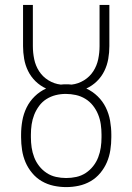

<svg xmlns="http://www.w3.org/2000/svg" viewBox="-20 -755 540 783"><path d="M250 8Q224 8 198.5 2.5Q173 -3 150.5 -16Q128 -29 111 -49.5Q94 -70 84 -93.5Q74 -117 70 -143Q66 -169 66 -195V-206Q66 -234 71 -262.5Q76 -291 88.5 -316.5Q101 -342 121.5 -362Q142 -382 168 -394Q144 -405 125 -423.5Q106 -442 94.5 -465.5Q83 -489 78.5 -515Q74 -541 74 -567V-735H114V-567Q114 -540 119.5 -513.5Q125 -487 139.5 -464.5Q154 -442 177.5 -427.5Q201 -413 228 -410Q234 -411 239.5 -411Q245 -411 250 -411Q255 -411 260.5 -411Q266 -411 272 -410Q299 -413 322.5 -427.5Q346 -442 360.5 -464.5Q375 -487 380.5 -513.5Q386 -540 386 -567V-735H426V-567Q426 -541 421.5 -515Q417 -489 405.5 -465.5Q394 -442 375 -423.5Q356 -405 332 -394Q358 -382 378.5 -362Q399 -342 411.5 -316.5Q424 -291 429 -262.5Q434 -234 434 -206V-195Q434 -169 430 -143Q426 -117 416 -93.5Q406 -70 389 -49.5Q372 -29 349.5 -16Q327 -3 301.5 2.5Q276 8 250 8ZM250 -29Q271 -29 291.5 -33.5Q312 -38 329.5 -49.5Q347 -61 360 -77.5Q373 -94 380.5 -113.5Q388 -133 391 -153.5Q394 -174 394 -195V-206Q394 -227 391 -248Q388 -269 380 -288.5Q372 -308 359 -324.5Q346 -341 328 -352Q310 -363 289.5 -367.5Q269 -372 248 -372Q227 -372 207 -367Q187 -362 169.5 -351Q152 -340 139.5 -323Q127 -306 119.5 -287Q112 -268 109 -247.5Q106 -227 106 -206V-195Q106 -174 109 -153.5Q112 -133 119.5 -113.5Q127 -94 140 -77.5Q153 -61 170.5 -49.5Q188 -38 208.5 -33.5Q229 -29 250 -29Z"/></svg>

Font: Iosevka Slab Extralight
Style: Regular
Weight: 200
Monospace: yes
Designer: Belleve Invis
Foundry: Belleve Invis
Version: Version 11.1.1; ttfautohint (v1.8.3)